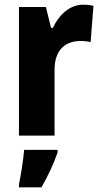

<svg xmlns="http://www.w3.org/2000/svg" viewBox="-20 -630 433 820"><path d="M335 -610C275 -610 229 -562 206 -511H198L176 -600H61V-51H213V-329C212 -414 256 -455 325 -455C340 -455 357 -453 367 -450L379 -605C363 -609 348 -610 335 -610ZM226 21V10H83C80 51 69 120 61 157V170H157C185 121 209 71 226 21Z"/></svg>

Font: Noto Sans Tamil UI Condensed ExtraBold
Style: Regular
Weight: 800
Width: 3
Designer: Jelle Bosma - Monotype Design Team
Foundry: Monotype Imaging Inc.
Version: Version 2.004